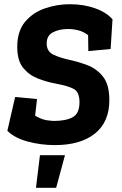

<svg xmlns="http://www.w3.org/2000/svg" viewBox="-20 -680 578 913"><path d="M500 -204Q500 -100 431.5 -45Q363 10 241 10Q174 10 111.5 -7Q49 -24 15 -58L52 -219L156 -209L147 -130Q178 -112 201 -108.5Q224 -105 237 -105Q293 -105 325.5 -122.5Q358 -140 358 -194Q358 -243 330 -257.5Q302 -272 247 -282Q203 -290 160.5 -306.5Q118 -323 90 -357.5Q62 -392 62 -457Q62 -532 99.5 -576.5Q137 -621 194.5 -640.5Q252 -660 312 -660Q378 -660 432.5 -640.5Q487 -621 515 -588L506 -447L400 -437L399 -513Q376 -530 352 -536Q328 -542 304 -542Q262 -542 232 -526.5Q202 -511 202 -474Q202 -435 234 -420Q266 -405 308 -396Q350 -387 394.5 -370.5Q439 -354 469.5 -316Q500 -278 500 -204ZM289 58 247 213H151L170 58Z"/></svg>

Font: Zilla Slab
Style: Bold Italic
Weight: 700
Italic angle: -6°
Designer: Typotheque.com
Foundry: Typotheque type foundry
Version: Version 1.1; 2017; ttfautohint (v1.6)